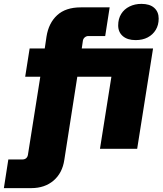

<svg xmlns="http://www.w3.org/2000/svg" viewBox="-98 -768 839 991"><path d="M-78 203 -55 55H19Q26 55 32 52Q38 49 41.5 43.5Q45 38 46 32L110 -372H32L55 -518H133L142 -579Q153 -649 197 -689.5Q241 -730 319 -730H468L445 -582H358Q348 -582 340 -575.5Q332 -569 330 -559L324 -518H692L610 0H418L477 -372H301L234 57Q224 125 178.5 164Q133 203 63 203ZM602 -561Q560 -561 536 -581.5Q512 -602 512 -637Q512 -671 527.5 -696Q543 -721 570.5 -734.5Q598 -748 632 -748Q675 -748 698 -727.5Q721 -707 721 -672Q721 -639 706 -614Q691 -589 664.5 -575Q638 -561 602 -561Z"/></svg>

Font: MuseoModerno Black
Style: Italic
Weight: 900
Italic angle: -9°
Designer: Pablo Cosgaya, Héctor Gatti, Marcela Romero, and the Authors of The MuseoModerno Project.
Foundry: Omnibus-Type Team
Version: Version 1.003